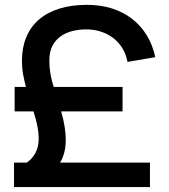

<svg xmlns="http://www.w3.org/2000/svg" viewBox="-20 -754 682 774"><path d="M36.5 -98.5H88Q127 -126 134.2 -172.8Q141.5 -219.5 118 -294.5L115 -305H39V-403.5H84.5Q78.5 -426 73.5 -452.2Q68.5 -478.5 68.5 -509.5Q68.5 -562 85.8 -603.8Q103 -645.5 136.2 -674.5Q169.5 -703.5 218.5 -719Q267.5 -734.5 330.5 -734.5Q385 -734.5 431 -720Q477 -705.5 512.5 -678Q548 -650.5 571.8 -611.5Q595.5 -572.5 606 -523.5L494 -504.5Q488 -536 473 -560.2Q458 -584.5 435.8 -601.2Q413.5 -618 386 -626.8Q358.5 -635.5 327.5 -635.5Q298.5 -635.5 271.5 -628.8Q244.5 -622 224 -607.2Q203.5 -592.5 191.2 -568.8Q179 -545 179 -511Q179 -494 180.2 -480Q181.5 -466 183.8 -453.5Q186 -441 189.2 -429Q192.5 -417 196.5 -403.5H474V-305H226L226.5 -304.5Q246 -238 245 -185.8Q244 -133.5 222 -98.5H584.5V0H36.5Z"/></svg>

Font: Vela Sans SemBd
Style: Regular
Weight: 600
Designer: Principal design: Mikhail Sharanda - project Manrope.
Design modification: Ravid Balaliev
Foundry: Mikhail Sharanda
Version: Version 1.001